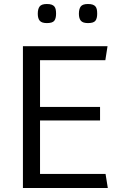

<svg xmlns="http://www.w3.org/2000/svg" viewBox="-20 -933 608 953"><path d="M93.8 -703.6H513.7L502.9 -634.3H178.7V-402.3H476.6V-335H178.7V-69.8H503.9L515.1 0H93.8ZM212.4 -913.1Q227.1 -913.1 236.1 -909.9Q245.1 -906.7 250 -900.6Q254.9 -894.5 256.6 -885.5Q258.3 -876.5 258.3 -864.7Q258.3 -841.3 249.3 -829.8Q240.2 -818.4 212.4 -818.4Q187.5 -818.4 177.5 -829.8Q167.5 -841.3 167.5 -864.7Q167.5 -888.7 176.8 -900.9Q186 -913.1 212.4 -913.1ZM416.5 -913.1Q431.2 -913.1 440.2 -909.9Q449.2 -906.7 454.1 -900.6Q459 -894.5 460.7 -885.5Q462.4 -876.5 462.4 -864.7Q462.4 -841.3 453.4 -829.8Q444.3 -818.4 416.5 -818.4Q391.6 -818.4 381.6 -829.8Q371.6 -841.3 371.6 -864.7Q371.6 -888.7 380.9 -900.9Q390.1 -913.1 416.5 -913.1Z"/></svg>

Font: Metrophobic
Style: Regular
Weight: 400
Designer: vernon adams
Foundry: vernon adams
Version: Version 1.000